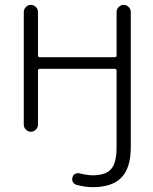

<svg xmlns="http://www.w3.org/2000/svg" viewBox="-20 -565 633 792"><path d="M460.9 42V-273.4Q460.9 -281.2 453.1 -281.2H144.5Q136.7 -281.2 136.7 -273.4V-50.8Q136.7 -39.1 127.9 -30.3Q119.1 -21.5 107.4 -21.5Q95.7 -21.5 86.9 -30.3Q78.1 -39.1 78.1 -50.8V-515.6Q78.1 -527.3 86.9 -536.1Q95.7 -544.9 107.4 -544.9Q119.1 -544.9 127.9 -536.1Q136.7 -527.3 136.7 -515.6V-335.9Q136.7 -329.1 144.5 -329.1H453.1Q460.9 -329.1 460.9 -335.9V-515.6Q460.9 -527.3 469.7 -536.1Q478.5 -544.9 490.2 -544.9Q502 -544.9 510.7 -536.1Q519.5 -527.3 519.5 -515.6V42Q519.5 127 481.4 167Q443.4 207 362.3 207Q330.1 207 294.9 197.3Q285.2 194.3 280.3 185.1Q275.4 175.8 279.3 166Q281.2 156.2 290.5 151.9Q299.8 147.5 309.6 150.4Q335.9 157.2 360.4 158.2Q416 158.2 438.5 132.3Q460.9 106.4 460.9 42Z"/></svg>

Font: Gen Jyuu Gothic Light
Style: Regular
Weight: 200
Designer: [Source Han Sans]
Ryoko NISHIZUKA  (kana & ideographs); Paul D. Hunt (Latin, Greek & Cyrillic); Wenlong ZHANG  (bopomofo
Version: Version 1.002.20150607